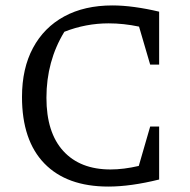

<svg xmlns="http://www.w3.org/2000/svg" viewBox="-20 -679 698 707"><path d="M379 8Q226 8 143.5 -77Q61 -162 61 -322Q61 -427 101.5 -502.5Q142 -578 216.5 -618.5Q291 -659 394 -659Q432 -659 476 -653Q520 -647 566 -636V-441H533L492 -581Q435 -593 380 -593Q296 -593 217 -562Q151 -454 151 -319Q151 -191 213 -123Q275 -55 387 -55Q435 -55 491 -68L533 -213H566V-18Q461 8 379 8Z"/></svg>

Font: Piazzolla
Style: Regular
Weight: 400
Designer: Juan Pablo del Peral
Foundry: Huerta Tipografica
Version: Version 1.330